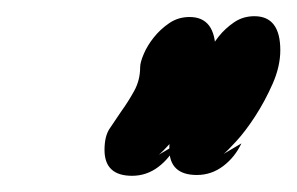

<svg xmlns="http://www.w3.org/2000/svg" viewBox="-20 -764 366 237"><path d="M233 -682Q233 -688 237.5 -698.5Q242 -709 250 -719Q258 -729 269 -736.5Q280 -744 294 -744Q326 -744 326 -702Q326 -682 316.5 -660.5Q307 -639 295 -620.5Q283 -602 271.5 -589.5Q260 -577 256 -574L278 -587Q270 -570 255.5 -559Q241 -548 223 -548Q189 -548 189 -580Q189 -597 195.5 -606.5Q202 -616 210 -628Q218 -639 225.5 -652.5Q233 -666 233 -682ZM153 -681Q153 -687 157.5 -697.5Q162 -708 170 -718Q178 -728 189 -735.5Q200 -743 214 -743Q246 -743 246 -701Q246 -681 236.5 -659.5Q227 -638 215 -619.5Q203 -601 191.5 -588.5Q180 -576 176 -573L198 -586Q190 -569 175.5 -558Q161 -547 143 -547Q109 -547 109 -579Q109 -596 115.5 -605.5Q122 -615 130 -627Q138 -638 145.5 -651.5Q153 -665 153 -681Z"/></svg>

Font: Discipuli Britannica Bold
Style: Regular
Weight: 700
Designer: Peter Wiegel
Foundry: Peter Wiegel
Version: Version 0.001 2009